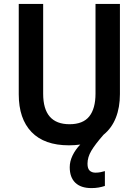

<svg xmlns="http://www.w3.org/2000/svg" viewBox="-20 -734 710 983"><path d="M428 104Q428 129 439 139.5Q450 150 469 150Q482 150 495 147.5Q508 145 517 142V218Q502 223 485 226Q468 229 448 229Q394 229 365.5 201.5Q337 174 337 122Q337 92 351.5 62Q366 32 391 6Q364 10 333 10Q207 10 141.5 -58Q76 -126 76 -251V-714H201V-254Q201 -98 336 -98Q405 -98 437 -138Q469 -178 469 -255V-714H594V-252Q594 -184 573 -131Q552 -78 510 -44Q467 5 447.5 38Q428 71 428 104Z"/></svg>

Font: Noto Sans Lao UI SemCond SemBd
Style: Regular
Weight: 600
Width: 4
Designer: Monotype Design Team
Foundry: Monotype Imaging Inc.
Version: Version 2.000; ttfautohint (v1.8.4.7-5d5b)